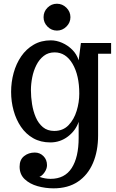

<svg xmlns="http://www.w3.org/2000/svg" viewBox="-20 -756 625 1037"><path d="M269 261.2Q225.1 261.2 183.1 249.5Q141.1 237.8 113.5 211.9Q85.9 186 85.9 144Q85.9 106.4 110.1 87.2Q134.3 67.9 168 67.9Q195.3 67.9 214.6 87.2Q233.9 106.4 233.9 136.2Q233.9 155.3 220.7 174.6Q207.5 193.8 192.9 199.2Q223.6 210 252.9 210Q329.6 210 367.2 151.6Q404.8 93.3 404.8 -11.2V-98.1Q389.2 -51.3 347.2 -19Q305.2 13.2 252 13.2Q199.2 13.2 159.4 -9.5Q119.6 -32.2 93.3 -71Q66.9 -109.9 53.5 -158.7Q40 -207.5 40 -259.8Q40 -312.5 53.7 -362.3Q67.4 -412.1 94.5 -451.7Q121.6 -491.2 161.9 -514.6Q202.1 -538.1 254.9 -538.1Q284.7 -538.1 315.2 -524.9Q345.7 -511.7 370.1 -487.5Q394.5 -463.4 404.8 -430.2L417 -523.9H580.1V-465.8H509.8V-24.9Q509.8 60.1 482.2 124.5Q454.6 189 401.1 225.1Q347.7 261.2 269 261.2ZM272.9 -48.8Q320.3 -48.8 350.1 -79.8Q379.9 -110.8 394 -157.2Q408.2 -203.6 408.2 -250Q408.2 -349.6 371.8 -411.4Q335.4 -473.1 274.9 -473.1Q240.7 -473.1 216.3 -454.1Q191.9 -435.1 176.5 -404.5Q161.1 -374 154.1 -338.4Q147 -302.7 147 -269Q147 -232.4 153.1 -193.8Q159.2 -155.3 173.3 -122.3Q187.5 -89.4 211.9 -69.1Q236.3 -48.8 272.9 -48.8ZM287.6 -590.8Q257.8 -590.8 236.6 -612.3Q215.3 -633.8 215.3 -663.1Q215.3 -693.4 236.6 -714.6Q257.8 -735.8 287.6 -735.8Q316.9 -735.8 338.6 -714.4Q360.4 -692.9 360.4 -663.1Q360.4 -633.8 338.6 -612.3Q316.9 -590.8 287.6 -590.8Z"/></svg>

Font: Trocchi
Style: Regular
Weight: 400
Designer: Vernon Adams
Foundry: Vernon Adams
Version: Version 1.101; ttfautohint (v1.8.4.7-5d5b);gftools[0.9.27]